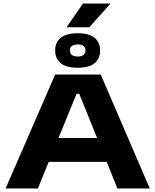

<svg xmlns="http://www.w3.org/2000/svg" viewBox="-20 -1057 871 1077"><path d="M445.5 -1037H597V-1034L481 -904H354.5V-906ZM11.5 0 289.5 -639H545L820 0H638.5L424.5 -531H409.5L192.5 0ZM216.5 -149V-283H614V-149ZM289.5 -772.5V-775.5Q289.5 -818 319.8 -844.2Q350 -870.5 416 -870.5Q481 -870.5 511.2 -844.2Q541.5 -818 541.5 -775.5V-772.5Q541.5 -729.5 511.2 -703.2Q481 -677 415.5 -677Q350 -677 319.8 -703.2Q289.5 -729.5 289.5 -772.5ZM372 -773Q372 -757.5 383 -748.8Q394 -740 416 -740Q437.5 -740 448.5 -748.8Q459.5 -757.5 459.5 -773V-775Q459.5 -790.5 448.5 -799Q437.5 -807.5 416 -807.5Q394 -807.5 383 -799Q372 -790.5 372 -775Z"/></svg>

Font: Anek Latin Expanded
Style: Bold
Weight: 700
Width: 7
Designer: Yesha Goshar
Foundry: Ek Type
Version: Version 1.003